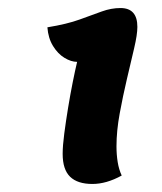

<svg xmlns="http://www.w3.org/2000/svg" viewBox="-20 -730 403 478"><path d="M210 -272Q173 -272 154.5 -290Q136 -308 136 -347Q136 -367 140 -397.5Q144 -428 149.5 -461.5Q155 -495 161 -525Q167 -555 172 -576Q157 -576 140.5 -586Q124 -596 112 -615.5Q100 -635 98 -662Q147 -670 178.5 -681.5Q210 -693 233.5 -701.5Q257 -710 280 -710Q322 -710 322 -663Q322 -644 314 -610Q306 -576 296 -533.5Q286 -491 278 -447.5Q270 -404 270 -366Q270 -345 273 -326.5Q276 -308 283 -293Q245 -272 210 -272Z"/></svg>

Font: Lemonada Medium
Style: Regular
Weight: 500
Designer: Mohamed Gaber (Arabic), Eduardo Tunni (Latin)
Foundry: Kief Type Foundry
Version: Version 4.004; ttfautohint (v1.8.2)